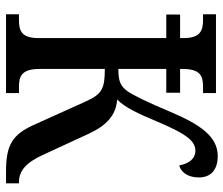

<svg xmlns="http://www.w3.org/2000/svg" viewBox="-74 -686 760 653"><g transform="rotate(90 306.5 -360.0)"><path d="M29 0H297V-44H276C240 -44 215 -53 215 -114V-336C284 -336 301 -326 327 -268L405 -95C438 -22 473 0 563 0H604V-44H599C563 -44 534 -67 508 -124L435 -282C408 -340 374 -374 319 -378C347 -406 365 -445 400 -528C435 -608 458 -644 493 -644C523 -644 538 -618 543 -589C566 -595 584 -618 584 -656C584 -693 562 -720 511 -720C445 -720 404 -661 360 -557C330 -485 305 -433 290 -412C274 -392 262 -382 215 -382V-545H296V-592H215V-600C215 -661 239 -670 275 -670H297V-714H29V-670H49C84 -670 110 -661 110 -604V-592H30V-545H110V-110C110 -52 84 -44 49 -44H29Z"/></g></svg>

Font: Noto Serif Condensed Medium
Style: Regular
Weight: 500
Width: 3
Designer: Monotype Design Team
Foundry: Monotype Imaging Inc.
Version: Version 2.015